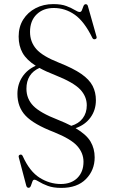

<svg xmlns="http://www.w3.org/2000/svg" viewBox="-20 -732 554 937"><path d="M442 36Q442 98.5 399.5 141.8Q357 185 279.5 185Q239.5 185 213 175Q186.5 165 170.8 155Q155 145 147.5 145Q141 145 137.8 154.8Q134.5 164.5 130.8 174.5Q127 184.5 119.5 184.5Q111 184.5 108 173.5L72 37Q68.5 26 77.5 23Q86.5 20 91 30Q124.5 104.5 173.2 135.2Q222 166 277 166Q328 166 357.8 136.2Q387.5 106.5 387.5 57.5Q387.5 15 357.2 -19.2Q327 -53.5 244 -87Q145 -125 105 -167.2Q65 -209.5 65 -274Q65 -320.5 88.8 -356.5Q112.5 -392.5 154.5 -411Q109.5 -439.5 90.2 -473.8Q71 -508 71 -553.5Q71 -601 93.2 -636.5Q115.5 -672 153.8 -692Q192 -712 240 -712Q279.5 -712 304.8 -702.2Q330 -692.5 345.2 -683Q360.5 -673.5 369 -673.5Q376.5 -673.5 380 -683Q383.5 -692.5 387.2 -702Q391 -711.5 398.5 -711.5Q406.5 -711.5 409 -702L451 -553.5Q454 -544 445 -541Q436 -538 431 -546.5Q391.5 -627.5 344.8 -660.2Q298 -693 242.5 -693Q191 -693 158.8 -661.8Q126.5 -630.5 126.5 -576.5Q126.5 -528 156.8 -493Q187 -458 268 -426Q337.5 -398.5 376.8 -371.2Q416 -344 432 -312.8Q448 -281.5 448 -243Q448 -195 421.8 -158.8Q395.5 -122.5 349 -106.5Q401.5 -75.5 421.8 -41.2Q442 -7 442 36ZM262.5 -147.5Q300 -132.5 328 -118Q364 -128.5 383.8 -154.8Q403.5 -181 403.5 -218Q403.5 -261.5 371 -295.8Q338.5 -330 249 -365.5Q204 -383 172.5 -400.5Q109 -372 109 -299Q109 -250 142.5 -215.5Q176 -181 262.5 -147.5Z"/></svg>

Font: Fraunces 72pt Light
Style: Regular
Weight: 300
Version: Version 1.000;[0bf87f6ff]